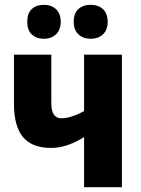

<svg xmlns="http://www.w3.org/2000/svg" viewBox="-20 -777 587 797"><path d="M193 -349Q193 -317 203.5 -301.5Q214 -286 235 -286Q255 -286 279.5 -294Q304 -302 329 -316V-550H486V0H329V-208Q298 -188 263 -175.5Q228 -163 192 -163Q113 -163 75.5 -208Q38 -253 38 -345V-550H193ZM93 -686Q93 -722 112 -739.5Q131 -757 162 -757Q193 -757 212.5 -739Q232 -721 232 -686Q232 -653 212.5 -634.5Q193 -616 162 -616Q131 -616 112 -634Q93 -652 93 -686ZM286 -686Q286 -722 305.5 -739.5Q325 -757 356 -757Q388 -757 407.5 -739Q427 -721 427 -686Q427 -653 407.5 -634.5Q388 -616 356 -616Q325 -616 305.5 -634.5Q286 -653 286 -686Z"/></svg>

Font: Noto Sans Display Condensed ExtraBold
Style: Regular
Weight: 800
Width: 3
Designer: Monotype Design Team
Foundry: Monotype Imaging Inc.
Version: Version 2.003